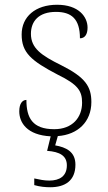

<svg xmlns="http://www.w3.org/2000/svg" viewBox="-20 -563 455 807"><path d="M191 224C253 224 297 197 297 129C297 74 257 56 212 48L223 9C307 3 364 -51 364 -134C364 -199 339 -238 237 -289C154 -330 110 -360 110 -421C110 -474 143 -513 215 -513C280 -513 316 -484 316 -402C337 -402 348 -419 348 -447C348 -492 311 -543 220 -543C129 -543 71 -493 71 -418C71 -342 110 -308 223 -249C309 -207 325 -180 325 -131C325 -70 285 -20 208 -20C116 -20 91 -68 91 -143C75 -143 61 -129 61 -95C61 -47 94 5 193 10L178 71C232 75 261 92 261 132C261 177 231 196 187 196C165 196 148 192 124 187V215C148 222 171 224 191 224Z"/></svg>

Font: Noto Serif Georgian ExtraLight
Style: Regular
Weight: 200
Designer: Monotype Design Team, Akaki Razmadze
Foundry: Google LLC
Version: Version 2.003